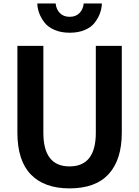

<svg xmlns="http://www.w3.org/2000/svg" viewBox="-20 -1045 783 1083"><path d="M78.1 -296.9V-786.1H224.6V-295.9Q224.6 -106.4 372.1 -106.4Q520.5 -106.4 520.5 -295.9V-786.1H667V-296.9Q667 -144.5 593.3 -63.5Q519.5 17.6 372.1 17.6Q230.5 17.6 154.3 -60.5Q78.1 -138.7 78.1 -296.9ZM190.4 -1025.4H293.9Q296.9 -993.2 317.4 -971.7Q337.9 -950.2 373 -950.2Q408.2 -950.2 428.7 -971.7Q449.2 -993.2 452.1 -1025.4H554.7Q553.7 -997.1 543.9 -970.2Q534.2 -943.4 514.6 -917.5Q495.1 -891.6 458.5 -876Q421.9 -860.4 373 -860.4Q324.2 -860.4 287.1 -876.5Q250 -892.6 230.5 -918.5Q210.9 -944.3 201.2 -970.7Q191.4 -997.1 190.4 -1025.4Z"/></svg>

Font: Gothic A1 ExtraBold
Style: Regular
Weight: 800
Designer: HanYang I&C Co.,Ltd.
Foundry: HanYang I&C Co.,Ltd.
Version: Version 2.50